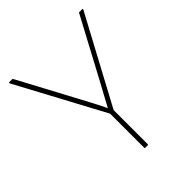

<svg xmlns="http://www.w3.org/2000/svg" viewBox="-185 -769 882 882"><g transform="rotate(-45 256.5 -327.5)"><path d="M248 0Q245 0 245 -4V-225L17 -650Q16 -652 17 -653.5Q18 -655 20 -655H39Q42 -655 43 -652L198 -362Q213 -334 227.5 -306.5Q242 -279 255 -251H256Q270 -278 285 -305Q300 -332 315 -360L471 -652Q472 -655 474 -655H494Q496 -655 496.5 -653.5Q497 -652 496 -650L268 -225V-4Q268 0 264 0Z"/></g></svg>

Font: Sofia Sans Thin
Style: Regular
Weight: 250
Designer: Botio Nikoltchev, Ani Petrova
Foundry: lettersoup
Version: Version 4.101